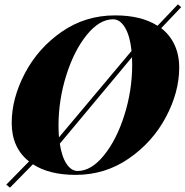

<svg xmlns="http://www.w3.org/2000/svg" viewBox="-20 -793 856 886"><path d="M807 -481Q807 -368 745.5 -252.5Q684 -137 574.5 -61.5Q465 14 329 14Q207 14 132 -35L26 73L9 59L114 -48Q34 -111 34 -226Q34 -339 95 -455Q156 -571 265 -646.5Q374 -722 511 -722Q632 -722 707 -674L801 -773L816 -760L724 -663Q764 -632 785.5 -586Q807 -540 807 -481ZM250 -213Q250 -193 252 -159L587 -558Q580 -627 557 -665.5Q534 -704 502 -704Q439 -704 380.5 -632Q322 -560 286 -446Q250 -332 250 -213ZM590 -495Q590 -518 589 -529L256 -130Q265 -70 287 -37Q309 -4 338 -4Q401 -4 459.5 -76Q518 -148 554 -262Q590 -376 590 -495Z"/></svg>

Font: Playfair Display SC Black
Style: Italic
Weight: 900
Italic angle: -14°
Designer: Claus Eggers Sørensen
Foundry: Claus Eggers Sørensen
Version: Version 1.200; ttfautohint (v1.6)